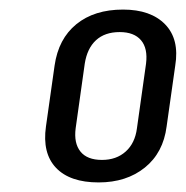

<svg xmlns="http://www.w3.org/2000/svg" viewBox="-20 -736 388 401"><path d="M186 -355Q126 -355 97 -385.5Q68 -416 76 -472L94 -599Q102 -655 139.5 -685.5Q177 -716 237 -716Q295 -716 325 -685Q355 -654 346 -599L328 -472Q321 -417 282.5 -386Q244 -355 186 -355ZM193 -402Q223 -402 242.5 -419.5Q262 -437 266 -468L285 -603Q289 -635 274.5 -652Q260 -669 230 -669Q199 -669 180.5 -652Q162 -635 157 -603L138 -468Q134 -437 148 -419.5Q162 -402 193 -402Z"/></svg>

Font: Pathway Extreme Condensed
Style: Italic
Weight: 400
Width: 3
Italic angle: -8°
Version: Version 1.001;gftools[0.9.26]